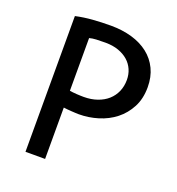

<svg xmlns="http://www.w3.org/2000/svg" viewBox="-123 -771 803 871"><g transform="rotate(20 278.0 -335.0)"><path d="M96.2 0ZM96.2 -655.3Q136.2 -664.1 178 -667.2Q219.7 -670.4 265.1 -670.4Q320.8 -670.4 366.9 -657Q413.1 -643.6 446.5 -617.4Q480 -591.3 498.5 -552.7Q517.1 -514.2 517.1 -464.4Q517.1 -409.2 495.4 -367.7Q473.6 -326.2 438.2 -298.3Q402.8 -270.5 357.4 -256.6Q312 -242.7 265.1 -242.7Q259.3 -242.7 249.3 -243.2Q239.3 -243.7 228.3 -244.4Q217.3 -245.1 207 -246.1Q196.8 -247.1 190.9 -248V0H96.2ZM268.1 -589.4Q242.7 -589.4 223.6 -588.4Q204.6 -587.4 190.9 -583.5V-329.1Q195.8 -328.1 205.1 -327.1Q214.4 -326.2 224.6 -325.4Q234.9 -324.7 244.1 -324.5Q253.4 -324.2 258.8 -324.2Q294.9 -324.2 324.2 -334.5Q353.5 -344.7 374 -363Q394.5 -381.3 405.8 -407Q417 -432.6 417 -463.4Q417 -490.2 407 -513.2Q397 -536.1 377.9 -553Q358.9 -569.8 331.3 -579.6Q303.7 -589.4 268.1 -589.4Z"/></g></svg>

Font: PT Astra Sans
Style: Regular
Weight: 400
Designer: A.Korolkova, I. Chaeva
Foundry: ParaType Ltd
Version: Version 1.001; ttfautohint (v1.6)